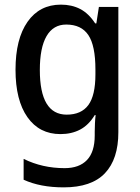

<svg xmlns="http://www.w3.org/2000/svg" viewBox="-20 -635 606 829"><path d="M243 -615Q290 -615 326.5 -596Q363 -577 391 -534H396L407 -605H491V-64Q491 52 433 113Q375 174 255 174Q154 174 82 141V51Q163 91 259 91Q322 91 355.5 56Q389 21 389 -50V-66Q389 -81 390 -102.5Q391 -124 393 -138H389Q363 -95 326 -75.5Q289 -56 241 -56Q150 -56 98.5 -129Q47 -202 47 -334Q47 -467 99 -541Q151 -615 243 -615ZM266 -529Q210 -529 181 -479Q152 -429 152 -333Q152 -140 268 -140Q331 -140 361.5 -181.5Q392 -223 392 -314V-335Q392 -438 361.5 -483.5Q331 -529 266 -529Z"/></svg>

Font: Noto Sans Malayalam UI SemiCondensed Medium
Style: Regular
Weight: 500
Width: 4
Designer: Jelle Bosma - Monotype Design Team
Foundry: Monotype Imaging Inc.
Version: Version 2.104; ttfautohint (v1.8.4.7-5d5b)